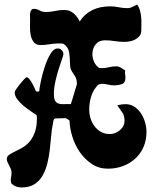

<svg xmlns="http://www.w3.org/2000/svg" viewBox="-20 -748 682 848"><path d="M542 -712Q554 -712 564.5 -717.5Q575 -723 586 -728Q594 -717 598 -702.5Q602 -688 603.5 -672.5Q605 -657 604.5 -641.5Q604 -626 604 -613Q604 -599 596.5 -589.5Q589 -580 578 -574Q567 -568 554 -565.5Q541 -563 530 -563Q508 -563 486.5 -566.5Q465 -570 443 -570Q417 -570 402.5 -552Q388 -534 388 -509Q388 -492 395.5 -475Q403 -458 418 -448L429 -447Q446 -447 461 -451Q476 -455 493 -455Q504 -455 514 -449Q524 -443 533 -437Q531 -429 532.5 -420.5Q534 -412 534 -404Q534 -382 518 -376.5Q502 -371 484 -371Q470 -371 456.5 -374.5Q443 -378 429 -378Q427 -378 422 -376.5Q417 -375 414 -374Q392 -352 383 -323Q374 -294 374 -264Q374 -244 380 -225Q386 -206 397.5 -190.5Q409 -175 426 -165.5Q443 -156 465 -156Q489 -156 509.5 -173Q530 -190 530 -215Q530 -238 519.5 -252Q509 -266 498 -283Q518 -288 534 -288Q557 -288 574.5 -276Q592 -264 603.5 -246Q615 -228 621 -206.5Q627 -185 627 -166Q627 -129 614 -99Q601 -69 577.5 -47.5Q554 -26 523 -14.5Q492 -3 456 -3Q417 -3 386 -23.5Q355 -44 333 -75.5Q311 -107 299.5 -144.5Q288 -182 287 -216Q282 -219 277 -222.5Q272 -226 268 -226L226 -225Q217 -225 215.5 -212.5Q214 -200 212 -193Q208 -171 205.5 -142.5Q203 -114 199.5 -83.5Q196 -53 188.5 -24Q181 5 167.5 28.5Q154 52 131.5 66Q109 80 75 80Q48 80 30 62Q26 50 28.5 38Q31 26 31 14Q31 5 27.5 -2.5Q24 -10 20.5 -17Q17 -24 13.5 -31Q10 -38 10 -46Q10 -57 20 -64Q30 -71 44.5 -78Q59 -85 76.5 -94.5Q94 -104 108.5 -120Q123 -136 133 -161.5Q143 -187 143 -225L142 -239Q131 -247 114.5 -258Q98 -269 82.5 -282Q67 -295 56 -310Q45 -325 45 -340Q45 -345 51.5 -354.5Q58 -364 66.5 -374.5Q75 -385 83.5 -394.5Q92 -404 97 -407Q103 -407 109.5 -399Q116 -391 122 -380.5Q128 -370 132.5 -359.5Q137 -349 139 -344H153Q154 -358 160.5 -389.5Q167 -421 177.5 -453Q188 -485 202.5 -509.5Q217 -534 235 -534Q245 -534 252.5 -526.5Q260 -519 260 -509Q260 -504 253.5 -486Q247 -468 239 -442.5Q231 -417 224.5 -388Q218 -359 218 -332Q218 -311 224 -302Q230 -293 240 -290Q250 -287 263.5 -288Q277 -289 293 -288Q294 -291 298 -304Q302 -317 306.5 -332.5Q311 -348 315 -361Q319 -374 320 -377Q319 -397 314 -406.5Q309 -416 303.5 -423.5Q298 -431 293.5 -440.5Q289 -450 289 -470Q289 -492 285.5 -516Q282 -540 261 -554Q256 -556 250 -556Q244 -556 238 -556Q218 -556 198.5 -552.5Q179 -549 159 -549Q139 -549 129 -562Q119 -575 115.5 -593Q112 -611 112.5 -630.5Q113 -650 113 -664Q113 -670 112.5 -677.5Q112 -685 113.5 -692Q115 -699 118.5 -704Q122 -709 131 -709Q142 -709 154.5 -702Q167 -695 182 -695Q203 -695 223 -699.5Q243 -704 264 -704Q287 -704 304 -690Q321 -676 332 -653Q352 -685 386 -702.5Q420 -720 467 -720Q486 -720 504.5 -716Q523 -712 542 -712Z"/></svg>

Font: Reclame
Style: Regular
Weight: 400
Designer: Peter Wiegel
Foundry: Peter Wiegel
Version: Version 1.000